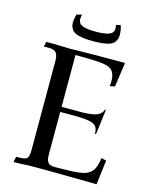

<svg xmlns="http://www.w3.org/2000/svg" viewBox="-113 -817 707 892"><g transform="rotate(15 241.0 -371.0)"><path d="M438.5 0.5Q396.5 0.5 234.9 -2L146 -2.4Q114.7 -2.4 109.4 -2Q76.2 0.5 39.1 0.5L44.9 -26.4H64Q86.4 -26.4 95.9 -34.4Q105.5 -42.5 105.5 -72.8V-502.4Q105.5 -525.4 99.4 -536.4Q93.3 -547.4 83.5 -550.8Q73.7 -554.2 64 -554.2H36.1L42 -578.1Q92.8 -578.1 126.5 -576.7Q137.7 -575.7 155.8 -575.7L175.3 -576.2Q252.4 -578.1 420.4 -578.1L403.8 -460.9L379.4 -455.1Q381.3 -469.7 381.3 -481.4Q381.3 -509.3 368.9 -527.1Q356.4 -544.9 316.9 -549.6Q277.3 -554.2 188.5 -554.2V-304.7H282.7Q336.9 -305.2 358.9 -314.9Q380.9 -324.7 385.7 -343.3L391.1 -344.7Q377 -227.5 376 -225.1L370.1 -223.6V-229Q370.1 -259.8 345.7 -270Q321.3 -280.3 261.7 -280.3H188.5V-76.2Q188.5 -52.7 194.6 -42.2Q200.7 -31.7 210.2 -29.1Q219.7 -26.4 230 -26.4Q304.2 -26.4 345.2 -30.8Q386.2 -35.2 405 -55.9Q423.8 -76.7 429.2 -123L453.1 -117.2ZM251 -637.2Q161.1 -637.2 147 -665Q137.7 -678.7 137.7 -695.8Q137.7 -716.8 145 -737.3L169.9 -743.2Q166.5 -732.9 166.5 -719.7Q166.5 -713.4 169.4 -707.5Q177.2 -683.1 250.5 -683.1Q319.8 -683.1 332 -704.1Q336.4 -711.9 336.4 -721.7Q336.4 -728.5 334 -737.8L355.5 -742.7Q363.3 -721.7 363.3 -695.3Q363.3 -678.2 354 -665Q340.3 -637.2 251 -637.2Z"/></g></svg>

Font: Quaaykop
Style: Regular
Weight: 400
Designer: Tup Wanders
Foundry: Free font, DO NOT SELL
Version: Version 1.00;July 31, 2023;FontCreator 11.5.0.2430 64-bit